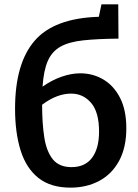

<svg xmlns="http://www.w3.org/2000/svg" viewBox="-20 -850 633 880"><path d="M303 10Q212 10 156 -34.5Q100 -79 74.5 -160.5Q49 -242 49 -352Q49 -559 138.5 -663Q228 -767 433 -773L445 -830H522L523 -673Q426 -672 361 -665Q296 -658 257 -636Q218 -614 199 -570.5Q180 -527 175 -453Q218 -483 262.5 -498.5Q307 -514 348 -514Q406 -514 454 -485.5Q502 -457 530.5 -401Q559 -345 559 -262Q559 -174 526 -113Q493 -52 435 -21Q377 10 303 10ZM306 -421Q241 -421 173 -370Q173 -285 183 -220.5Q193 -156 222 -120Q251 -84 308 -84Q370 -84 402 -127Q434 -170 434 -247Q434 -336 397.5 -378.5Q361 -421 306 -421Z"/></svg>

Font: Bitter SemiBold
Style: Regular
Weight: 600
Designer: Sol Matas, and Bitter project Authors
Foundry: Sol Matas
Version: Version 2.001